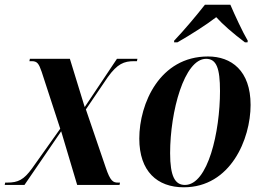

<svg xmlns="http://www.w3.org/2000/svg" viewBox="-43 -786 1115 816"><path d="M-23 0H61L217 -228L285 0H465L467 -10H459C438 -10 426 -15 406 -75L322 -321L415 -458C456 -515 484 -526 527 -526H539L541 -536H454L317 -331L254 -536H84L82 -526H92C115 -526 122 -516 134 -481L213 -239L93 -70C58 -22 34 -10 -12 -10H-21Z M697 -613V-606H711C769 -639 836 -682 876 -713C904 -682 945 -646 998 -606H1009L1010 -613C989 -648 953 -726 936 -766H828C791 -719 740 -658 697 -613ZM738 10C937 10 1022 -195 1022 -340C1022 -486 940 -546 841 -546C636 -546 549 -346 549 -197C549 -58 625 10 738 10ZM743 0C701 0 680 -36 680 -135C680 -312 740 -536 833 -536C877 -536 892 -496 892 -399C892 -226 841 0 743 0Z"/></svg>

Font: Noto Serif Display Condensed
Style: Bold Italic
Weight: 700
Width: 3
Italic angle: -12°
Designer: Monotype Design Team
Foundry: Monotype Imaging Inc.
Version: Version 2.009